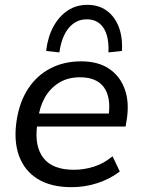

<svg xmlns="http://www.w3.org/2000/svg" viewBox="-20 -766 585 795"><path d="M276 9Q191 9 136 -25Q81 -59 58.5 -121.5Q36 -184 49 -268Q61 -345 97 -399.5Q133 -454 189 -483Q245 -512 316 -512Q386 -512 431.5 -481.5Q477 -451 496.5 -397Q516 -343 505 -272L500 -242H116L124 -296H447L429 -282Q441 -361 411 -403.5Q381 -446 311 -446Q261 -446 224.5 -423.5Q188 -401 166 -362.5Q144 -324 138 -274L134 -249Q122 -160 160 -111.5Q198 -63 286 -63Q328 -63 369 -76Q410 -89 446 -119L476 -56Q436 -25 384 -8Q332 9 276 9ZM226 -549 171 -555Q178 -614 201.5 -656.5Q225 -699 260.5 -722.5Q296 -746 342 -746Q388 -746 421 -722.5Q454 -699 471 -656.5Q488 -614 485 -555L429 -549Q432 -615 408.5 -650.5Q385 -686 339 -686Q295 -686 265 -650.5Q235 -615 226 -549Z"/></svg>

Font: Mulish ExtraLight Medium
Style: Italic
Weight: 500
Italic angle: -9°
Version: Version 3.603